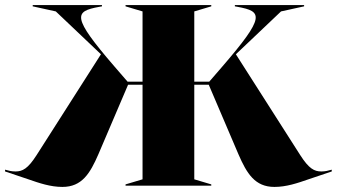

<svg xmlns="http://www.w3.org/2000/svg" viewBox="-60 -732 1328 757"><path d="M186 5C263 5 295 -48 328 -124L445 -398H502V-25L435 -5V0H773V-5L706 -25V-398H763L880 -124C913 -48 945 5 1022 5C1069 5 1113 -10 1156 -25L1248 -56V-63C1234 -59 1222 -56 1207 -56C1179 -56 1158 -67 1124 -120L870 -518L1048 -687L1139 -707V-712H866V-707L877 -705C975 -687 987 -667 816 -469L765 -410H706V-687L773 -707V-712H435V-707L502 -687V-410H443L392 -469C221 -667 233 -687 331 -705L342 -707V-712H69V-707L160 -687L338 -518L84 -120C50 -67 29 -56 1 -56C-14 -56 -26 -59 -40 -63V-56L52 -25C95 -10 139 5 186 5Z"/></svg>

Font: Nyght Serif Dark
Style: Regular
Weight: 800
Designer: Maksym Kobuzan
Version: Version 0.410;Glyphs 3.1.2 (3151)